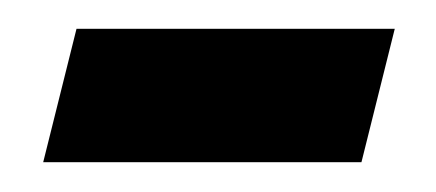

<svg xmlns="http://www.w3.org/2000/svg" viewBox="-20 -274 300 132"><path d="M9.7 -162.5 32.6 -254.2H251.4L228.5 -162.5Z"/></svg>

Font: Afacad SemiBold
Style: Italic
Weight: 600
Italic angle: -14°
Designer: Kristian Moeller
Foundry: Dicotype
Version: Version 1.000